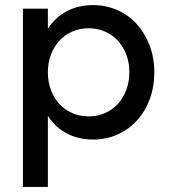

<svg xmlns="http://www.w3.org/2000/svg" viewBox="-20 -534 669 754"><path d="M70 -500H168V-421Q197 -466 242.5 -490Q288 -514 345 -514Q396 -514 440.5 -494.5Q485 -475 517 -439.5Q549 -404 567.5 -355.5Q586 -307 586 -250Q586 -193 568 -144.5Q550 -96 517.5 -60.5Q485 -25 441 -5.5Q397 14 345 14Q288 14 242.5 -10Q197 -34 168 -79V200H70ZM328 -77Q363 -77 392.5 -90Q422 -103 443 -126Q464 -149 476 -181Q488 -213 488 -250Q488 -288 476 -319.5Q464 -351 443 -374Q422 -397 392.5 -410Q363 -423 328 -423Q293 -423 263.5 -410Q234 -397 213 -374Q192 -351 180 -319.5Q168 -288 168 -250Q168 -213 180 -181Q192 -149 213 -126Q234 -103 263.5 -90Q293 -77 328 -77Z"/></svg>

Font: NT Somic Medium
Style: Regular
Weight: 500
Designer: Ravid Balaliev — lead type designer, mastering
Michael Voronin — secret advisor, marketing
Ivan Kovalenko — best boy
Foundry: NT Type
Version: Version 0.7